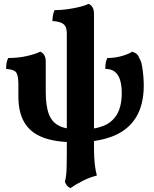

<svg xmlns="http://www.w3.org/2000/svg" viewBox="-20 -737 806 1003"><path d="M348 246Q337 241 329.5 232Q322 223 319 212Q323 197 325 181.5Q327 166 328 140Q329 114 329 69V-561Q329 -583 323 -596.5Q317 -610 301 -617.5Q285 -625 254 -627Q254 -642 256.5 -656.5Q259 -671 265 -684Q299 -684 334 -689Q369 -694 398.5 -701.5Q428 -709 442 -717Q455 -712 463 -699.5Q471 -687 471 -664V40Q471 84 475 119.5Q479 155 486 180Q450 189 414.5 206.5Q379 224 348 246ZM373 6Q269 6 204 -19Q139 -44 107.5 -97Q76 -150 76 -233V-296Q76 -339 66 -356.5Q56 -374 12 -377Q12 -392 14 -406.5Q16 -421 23 -434Q76 -434 121.5 -444.5Q167 -455 190 -467Q203 -462 211 -449.5Q219 -437 219 -413V-257Q219 -182 236 -139Q253 -96 292.5 -78Q332 -60 399 -60Q470 -60 518 -78.5Q566 -97 591 -139.5Q616 -182 616 -251Q616 -292 607 -320Q598 -348 579.5 -362.5Q561 -377 530 -377Q530 -392 532 -406.5Q534 -421 541 -434Q581 -434 617 -444.5Q653 -455 670 -467Q681 -464 691 -457.5Q701 -451 708 -433Q718 -417 722.5 -390.5Q727 -364 729 -337Q731 -310 731 -291Q731 -189 690 -123Q649 -57 569.5 -25.5Q490 6 373 6Z"/></svg>

Font: Vollkorn
Style: Bold
Weight: 700
Designer: Friedrich Althausen
Foundry: Friedrich Althausen
Version: Version 5.000